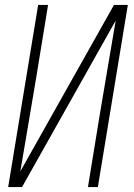

<svg xmlns="http://www.w3.org/2000/svg" viewBox="-20 -755 540 775"><path d="M13 0 134 -735H174L126 -441Q110 -346 94 -251.5Q78 -157 62 -63L440 -735H496L375 0H335L383 -294Q399 -389 415 -483.5Q431 -578 447 -672L69 0Z"/></svg>

Font: Iosevka Extralight Oblique
Style: Regular
Weight: 200
Italic angle: -9°
Monospace: yes
Designer: Belleve Invis
Foundry: Belleve Invis
Version: Version 32.5.0; ttfautohint (v1.8.4)